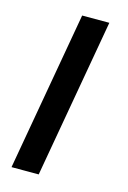

<svg xmlns="http://www.w3.org/2000/svg" viewBox="-95 -624 447 672"><g transform="rotate(15 129.0 -288.0)"><path d="M16 0 117.5 -576.5H216L114.5 0Z"/></g></svg>

Font: Anybody ExtraExpanded Regular
Style: Italic
Weight: 400
Width: 8
Italic angle: -10°
Designer: Tyler Finck
Foundry: Etcetera Type Company
Version: Version 1.010; ttfautohint (v1.8.3) -l 8 -r 50 -G 200 -x 14 